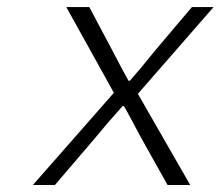

<svg xmlns="http://www.w3.org/2000/svg" viewBox="-20 -530 640 550"><path d="M74.2 0 306.2 -264.2 169.9 -509.8H235.8L303.2 -382.8Q330.6 -329.6 348.1 -298.8H352.1Q380.9 -331.1 426.8 -388.2L529.8 -509.8H591.8L375 -261.2L524.9 0H460L386.2 -131.8Q378.4 -145.5 361.3 -178.2Q344.2 -210.9 335 -226.1H331.1Q284.2 -173.8 250 -131.8L137.2 0Z"/></svg>

Font: Office Code Pro D Light Italic
Style: Regular
Weight: 300
Italic angle: -9°
Designer: Nathan Rutzky & Paul D. Hunt
Foundry: Adobe Systems Incorporated
Version: Version 1.004;PS 001.004;hotconv 1.0.70;makeotf.lib2.5.58329